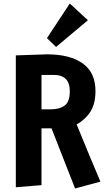

<svg xmlns="http://www.w3.org/2000/svg" viewBox="-20 -1059 605 1092"><path d="M273 -329H216V-6L70 6V-744L248 -750Q377 -750 450 -698.5Q523 -647 523 -541Q523 -471 495.5 -426Q468 -381 416 -351L483 -188L551 -26L407 13ZM266 -437Q318 -437 347.5 -458.5Q377 -480 377 -540Q377 -633 285 -633H216V-437ZM299 -792 247 -842 377 -1039 480 -944Z"/></svg>

Font: Francois One
Style: Regular
Weight: 400
Designer: Vernon Adams
Foundry: Vernon Adams
Version: Version 2.000